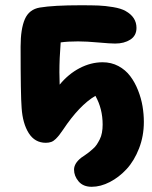

<svg xmlns="http://www.w3.org/2000/svg" viewBox="-20 -530 585 737"><path d="M332 187Q299.3 187 281.7 166.3Q264.2 145.5 264.2 121.1Q264.2 97.2 292 75.2Q295.4 72.8 305.7 65.9Q315.9 59.1 321.5 54.4Q327.1 49.8 336.4 41.7Q345.7 33.7 351.3 25.1Q356.9 16.6 362.8 5.1Q368.7 -6.3 371.3 -20.8Q374 -35.2 374 -51.8Q374 -112.8 346.2 -162.1Q284.7 -126 222.2 -32.2Q211.9 -17.6 207.3 -11.5Q202.6 -5.4 194.1 3.2Q185.5 11.7 176.5 14.9Q167.5 18.1 155.8 18.1Q113.8 18.1 90.3 -19Q66.9 -56.2 63 -116.2Q59.1 -163.1 59.1 -351.1Q59.1 -418.9 75.4 -456.5Q91.8 -494.1 132.8 -501Q185.5 -509.8 290 -509.8Q332.5 -509.8 358.2 -508.8Q383.8 -507.8 414.3 -502.7Q444.8 -497.6 461.9 -487.8Q503.9 -464.4 503.9 -422.9Q503.9 -393.1 480.2 -377.9Q456.5 -362.8 421.9 -362.8Q403.3 -362.8 357.9 -366.9Q312.5 -371.1 279.8 -371.1Q239.7 -371.1 212.9 -367.2Q208 -305.2 208 -252.9Q208 -245.6 208.5 -229.7Q209 -213.9 209 -205.1Q242.7 -246.1 285.9 -268.6Q329.1 -291 374 -291Q407.2 -291 434.6 -276.4Q461.9 -261.7 479.7 -238Q497.6 -214.4 509.8 -183.6Q522 -152.8 527.1 -122.3Q532.2 -91.8 532.2 -62Q532.2 -7.8 513.7 39.8Q495.1 87.4 466.1 118.9Q437 150.4 401.6 168.7Q366.2 187 332 187Z"/></svg>

Font: Shantell Sans Bouncy
Style: Bold
Weight: 700
Designer: Stephen Nixon, Anya Danilova, Shantell Martin
Foundry: Arrow Type
Version: Version 1.006;[9816181b4]